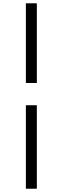

<svg xmlns="http://www.w3.org/2000/svg" viewBox="-20 -858 378 1157"><path d="M135.9 279.2V-223.8H202V279.2ZM202 -357.9H135.9V-838.1H202Z"/></svg>

Font: Noto Serif KR
Style: Regular
Weight: 200
Designer: Ryoko NISHIZUKA 西塚涼子 (kana & ideographs); Frank Grießhammer (Latin, Greek & Cyrillic); Wenlong ZHANG 张文龙 (bopomofo); San
Foundry: Adobe
Version: Version 2.001;hotconv 1.1.0;makeotfexe 2.6.0